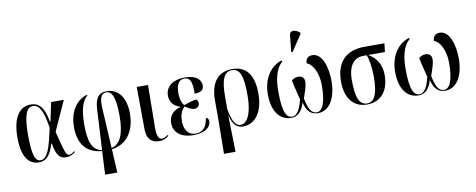

<svg xmlns="http://www.w3.org/2000/svg" viewBox="-80 -1199 4533 1830"><g transform="rotate(-10 2186.0 -284.0)"><path d="M211 10C295 10 330 -56 357 -147H361C384 -28 412 7 474 7C516 7 545 -12 565 -28L559 -37C547 -26 524 -11 507 -11C478 -11 469 -41 417 -249L547 -536H424L386 -354H381C353 -511 296 -547 228 -547C118 -547 49 -452 49 -257C49 -65 117 10 211 10ZM230 -7C177 -7 153 -71 153 -266C153 -458 185 -529 247 -529C306 -529 342 -467 368 -298C328 -108 297 -7 230 -7Z M811 235H929L917 8C1062 -11 1145 -127 1145 -300C1145 -453 1074 -546 962 -546C891 -546 850 -507 844 -391L823 -1C729 -16 698 -105 698 -267C698 -414 725 -498 776 -538L770 -545C656 -509 597 -395 597 -264C597 -85 686 -2 822 8ZM894 -404C889 -511 920 -536 959 -536C1015 -536 1044 -464 1044 -293C1044 -120 1003 -26 916 -4Z M1379 10C1419 10 1448 -7 1469 -26L1463 -35C1446 -22 1428 -9 1406 -9C1369 -9 1357 -54 1357 -121L1362 -536H1253L1256 -122C1257 -27 1305 10 1379 10Z M1706 10C1826 10 1877 -42 1877 -94C1877 -112 1870 -127 1851 -132C1835 -29 1788 -1 1730 -1C1652 -1 1620 -65 1620 -139C1620 -209 1644 -249 1668 -274C1707 -248 1737 -235 1760 -235C1788 -235 1808 -254 1808 -280C1808 -300 1800 -313 1790 -320C1758 -316 1717 -305 1669 -287C1653 -302 1633 -348 1633 -407C1633 -499 1665 -536 1712 -536C1769 -536 1787 -495 1786 -377C1853 -377 1875 -403 1875 -444C1875 -491 1834 -546 1717 -546C1608 -546 1531 -493 1531 -402C1531 -339 1569 -296 1629 -279V-276C1564 -257 1516 -216 1516 -139C1516 -54 1579 10 1706 10Z M1961 236H2073L2065 -116H2067C2090 -17 2133 11 2187 11C2296 11 2384 -83 2384 -274C2384 -454 2313 -546 2179 -546C2038 -546 1964 -450 1965 -278V-84ZM2166 -8C2119 -8 2086 -61 2066 -178V-293C2065 -461 2097 -536 2174 -536C2253 -536 2279 -459 2279 -273C2279 -97 2229 -8 2166 -8Z M2773 -605 2878 -763V-775C2835 -812 2782 -819 2777 -766L2761 -610ZM2656 10C2713 10 2762 -32 2783 -118C2804 -32 2842 10 2913 10C3021 10 3091 -102 3091 -272C3091 -401 3050 -544 2952 -544C2915 -544 2887 -522 2887 -476C2935 -463 2993 -378 2993 -246C2993 -64 2951 0 2902 0C2849 0 2823 -49 2803 -151C2820 -200 2839 -253 2843 -293C2849 -340 2825 -365 2784 -365C2765 -365 2738 -357 2720 -340C2729 -290 2746 -230 2765 -150C2740 -43 2705 0 2665 0C2610 0 2574 -52 2574 -259C2574 -367 2592 -476 2663 -535L2656 -545C2532 -507 2471 -380 2471 -252C2471 -74 2548 10 2656 10Z M3387 10C3534 10 3600 -100 3600 -239C3600 -343 3553 -410 3478 -453H3640L3650 -536H3453C3292 -536 3179 -450 3179 -248C3179 -89 3254 10 3387 10ZM3389 0C3313 0 3283 -78 3283 -243C3283 -404 3355 -453 3431 -453H3463C3479 -421 3495 -341 3495 -236C3495 -71 3459 0 3389 0Z M3888 10C3945 10 3994 -32 4015 -118C4036 -32 4074 10 4145 10C4253 10 4323 -102 4323 -272C4323 -401 4282 -544 4184 -544C4147 -544 4119 -522 4119 -476C4167 -463 4225 -378 4225 -246C4225 -64 4183 0 4134 0C4081 0 4055 -49 4035 -151C4052 -200 4071 -253 4075 -293C4081 -340 4057 -365 4016 -365C3997 -365 3970 -357 3952 -340C3961 -290 3978 -230 3997 -150C3972 -43 3937 0 3897 0C3842 0 3806 -52 3806 -259C3806 -367 3824 -476 3895 -535L3888 -545C3764 -507 3703 -380 3703 -252C3703 -74 3780 10 3888 10Z"/></g></svg>

Font: Noto Serif Display Condensed Medium
Style: Regular
Weight: 500
Width: 3
Designer: Monotype Design Team
Foundry: Monotype Imaging Inc.
Version: Version 2.009